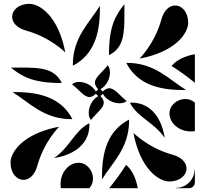

<svg xmlns="http://www.w3.org/2000/svg" viewBox="-20 -985 1040 1005"><path d="M710.5 -678.2C900.5 -714.2 964.9 -811.6 964.9 -866.2C964.9 -922.5 931.9 -956.4 897 -956.4C868.5 -956.4 838.7 -933.8 824.5 -882.2C789.8 -756.5 710.5 -678.2 710.5 -678.2ZM35.1 -133.8C35.1 -77.5 68.1 -43.6 103 -43.6C131.5 -43.6 161.3 -66.2 175.5 -117.8C210.2 -243.4 289.5 -321.8 289.5 -321.8C99.5 -285.8 35.1 -188.4 35.1 -133.8ZM357 -543.6C395.6 -514.2 419.5 -477.1 448.1 -477.1C458.5 -477.1 469.5 -482 482 -494L494 -482C459.4 -461.7 444.4 -424.1 444.4 -394.2C444.4 -378.4 448.6 -364.8 456.3 -357C486.4 -395.5 523.1 -419.4 523.1 -447.8C523.1 -458.3 518.1 -469.4 506 -482L518 -494C538.3 -459.4 575.9 -444.4 605.8 -444.4C621.6 -444.4 635.2 -448.6 643 -456.3C604.6 -486.4 580.6 -523.1 552.2 -523.1C541.7 -523.1 530.7 -518.1 518 -506L506 -518C540.6 -538.3 555.6 -575.9 555.6 -605.8C555.6 -621.6 551.4 -635.2 543.7 -643C513.6 -604.6 476.9 -580.6 476.9 -552.2C476.9 -541.7 481.9 -530.7 494 -518L482 -506C461.7 -540.6 424.1 -556 394.3 -556C378.4 -556 364.8 -551.7 357 -543.6ZM263 -158C342 -169 448 -215 448 -332L447 -340C369 -299.2 344 -212 263 -158ZM297 -21.5C297 -14.5 297.5 -7.3 298.7 0H448.2C461.2 -15.4 466.8 -33.1 466.8 -50.5C466.8 -92.7 433.8 -133 392 -133C340 -133 297 -82.6 297 -21.5ZM514 -46C566 -132 655.5 -208.3 655.8 -352.9L655.3 -358.8C546.7 -302.6 514 -194 514 -65ZM551.8 0H701.3C691.8 -52.2 671.3 -95.5 640 -122C611.4 -76.7 581.1 -36.6 551.8 0ZM660 -447C700.8 -369 788 -344 842 -263C831 -342 785 -448 668 -448ZM867 -392C867 -340 917.4 -297 978.5 -297C985.6 -297 992.7 -297.5 1000 -298.7V-448.2C984.7 -461.2 966.9 -466.8 949.5 -466.8C907.3 -466.8 867 -433.8 867 -392ZM641.2 -655.3C697.4 -546.7 806 -514 935 -514H954C868 -566 791.7 -655.5 647.1 -655.8ZM878 -640C923.3 -611.4 963.4 -581.1 1000 -551.8V-701.3C947.8 -691.8 904.5 -671.3 878 -640ZM678.3 -289.5C714.3 -99.5 811.6 -35.1 866.2 -35.1C922.5 -35.1 956.4 -68.1 956.4 -103C956.4 -131.5 933.8 -161.3 882.3 -175.5C756.6 -210.2 678.3 -289.5 678.3 -289.5ZM901.3 0H970C986.6 0 1000 -13.4 1000 -30V-98.8H998.5C998.5 -45.1 954.9 -1.5 901.3 -1.5ZM43.6 -897C43.6 -868.5 66.3 -838.7 117.8 -824.5C243.5 -789.8 321.8 -710.5 321.8 -710.5C285.8 -900.5 188.4 -964.9 133.8 -964.9C77.5 -964.9 43.6 -931.9 43.6 -897ZM45.5 -502.8C131.5 -450.6 208.3 -361.5 352.9 -361.2L358.8 -361.7C302.6 -470.3 193.4 -502.5 64.6 -502.9C57.9 -502.9 52.2 -502.9 45.5 -502.8ZM37.1 -631.1C95.5 -584.1 153 -550.8 297.6 -550.5L303.4 -551C265.5 -627.6 192.2 -631.3 89.4 -631.3C78.7 -631.3 67.6 -631.2 56.3 -631.2C49.9 -631.2 43.6 -631.2 37.1 -631.1ZM361.2 -647.1 361.7 -641.2C470.3 -697.4 502.5 -806.6 502.9 -935.4C502.9 -942.1 502.9 -947.8 502.8 -954.5C450.6 -868.5 361.5 -791.7 361.2 -647.1ZM550.5 -702.4 551 -696.6C627.6 -734.6 631.3 -807.8 631.3 -910.6C631.3 -921.3 631.2 -932.4 631.2 -943.7C631.2 -950.1 631.2 -956.4 631.1 -962.9C584.1 -904.5 550.8 -847 550.5 -702.4Z"/></svg>

Font: GlukFrames07
Style: Medium
Weight: 500
Monospace: yes
Designer: gluk
Foundry: gluk
Version: Version 1.00